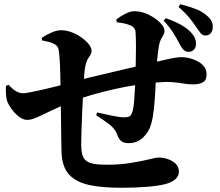

<svg xmlns="http://www.w3.org/2000/svg" viewBox="-20 -850 1040 908"><path d="M870 -605Q856 -606 847 -615.5Q838 -625 829 -643Q817 -666 800.5 -693Q784 -720 754 -752L764 -764Q802 -751 832.5 -734.5Q863 -718 883 -697Q897 -682 902 -669.5Q907 -657 907 -643Q907 -624 896 -614Q885 -604 870 -605ZM552 38Q464 38 402.5 25Q341 12 307.5 -23.5Q274 -59 271 -129Q270 -161 269.5 -204Q269 -247 268.5 -296Q268 -345 267 -397Q266 -451 265 -504Q264 -557 260 -595Q258 -617 253.5 -626Q249 -635 238 -641Q225 -649 210 -652Q195 -655 179 -659L177 -671Q197 -684 222 -695.5Q247 -707 269 -707Q294 -707 320 -697Q346 -687 367 -671.5Q388 -656 400.5 -640Q413 -624 413 -610Q413 -599 407.5 -590.5Q402 -582 395 -570.5Q388 -559 384 -539Q380 -523 378 -492.5Q376 -462 374 -424Q371 -378 369 -328Q367 -278 365.5 -236Q364 -194 364 -169Q364 -139 369 -120Q374 -101 386.5 -90.5Q399 -80 422.5 -75.5Q446 -71 484 -71Q547 -71 599 -79.5Q651 -88 685 -96.5Q719 -105 728 -105Q752 -105 774 -97.5Q796 -90 811 -75.5Q826 -61 826 -38Q826 -18 810 -3Q794 12 761 21Q728 29 674.5 33.5Q621 38 552 38ZM110 -283Q84 -283 57.5 -308.5Q31 -334 16 -366Q10 -381 8.5 -401Q7 -421 8 -444L21 -449Q38 -429 55 -419Q72 -409 90 -409Q100 -409 125 -414Q150 -419 183.5 -426.5Q217 -434 252 -443Q287 -452 318 -461Q353 -471 399.5 -482.5Q446 -494 496.5 -505.5Q547 -517 592 -528Q637 -539 669 -546Q728 -560 761.5 -567.5Q795 -575 811.5 -577.5Q828 -580 834 -580Q861 -580 889.5 -571Q918 -562 937.5 -544Q957 -526 957 -498Q957 -471 940 -461Q923 -451 893 -451Q868 -451 846.5 -455Q825 -459 796 -461.5Q767 -464 720 -460Q676 -456 623.5 -448Q571 -440 516.5 -427.5Q462 -415 411.5 -400.5Q361 -386 320 -369Q261 -346 220.5 -326Q180 -306 153.5 -294.5Q127 -283 110 -283ZM588 -173Q567 -173 554.5 -182Q542 -191 534 -214Q524 -242 495 -263.5Q466 -285 435 -305L439 -318Q478 -309 514 -302Q550 -295 565 -295Q582 -295 592 -299.5Q602 -304 608 -328Q612 -343 614.5 -374Q617 -405 618.5 -437.5Q620 -470 620 -489Q621 -513 622 -551.5Q623 -590 623 -630Q623 -670 621 -698Q620 -723 589 -733Q575 -738 561.5 -740.5Q548 -743 532 -745L530 -758Q551 -774 574 -785.5Q597 -797 616 -797Q649 -797 682 -781Q715 -765 736.5 -743.5Q758 -722 758 -704Q758 -693 752 -683.5Q746 -674 740 -661.5Q734 -649 731 -630Q727 -604 723.5 -569Q720 -534 718 -495Q717 -464 714.5 -419.5Q712 -375 707.5 -333Q703 -291 695 -264Q685 -227 657 -200Q629 -173 588 -173ZM951 -682Q938 -682 929 -693Q920 -704 909 -720Q898 -738 877 -764Q856 -790 824 -817L833 -830Q875 -819 905.5 -807.5Q936 -796 957 -777Q974 -764 981 -748.5Q988 -733 986 -721Q986 -705 977 -693.5Q968 -682 951 -682Z"/></svg>

Font: Noto Serif JP ExtraLight ExtraBold
Style: Regular
Weight: 800
Version: Version 2.003-H1;hotconv 1.1.1;makeotfexe 2.6.0